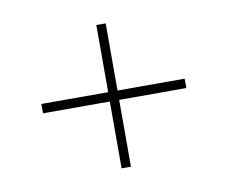

<svg xmlns="http://www.w3.org/2000/svg" viewBox="-56 -640 671 566"><g transform="rotate(-10 279.5 -357.5)"><path d="M265 -143V-343H65V-371H265V-572H293V-371H494V-343H293V-143Z"/></g></svg>

Font: Noto Serif Hebrew Thin
Style: Regular
Weight: 250
Version: Version 2.003